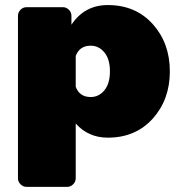

<svg xmlns="http://www.w3.org/2000/svg" viewBox="-20 -528 707 748"><path d="M50 166.7V-466.7Q50 -480 60 -490Q70 -500 83.3 -500H225Q238.3 -500 248.3 -490Q258.3 -480 258.3 -466.7V-431.7Q309.2 -508.3 400 -508.3Q508.3 -508.3 575 -434.2Q641.7 -360 641.7 -250Q641.7 -140 575 -65.8Q508.3 8.3 400 8.3Q324.2 8.3 275 -46.7V166.7Q275 180 265 190Q255 200 241.7 200H83.3Q70 200 60 190Q50 180 50 166.7ZM275 -190Q290 -150 333.3 -150Q365 -150 386.7 -176.2Q408.3 -202.5 408.3 -250Q408.3 -297.5 386.7 -323.8Q365 -350 333.3 -350Q290 -350 275 -310Z"/></svg>

Font: BoonTook Mon
Style: Regular
Weight: 400
Designer: Sungsit Sawaiwan
Foundry: FontUni
Version: Version 3.0